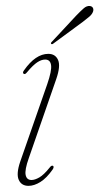

<svg xmlns="http://www.w3.org/2000/svg" viewBox="-20 -612 331 640"><path d="M85 -12Q96 -12 111 -20.5Q126 -29 146 -54Q152 -62 157 -59Q161 -55.5 155.5 -47Q135.5 -18.5 114.8 -5.5Q94 7.5 75 7.5Q51.5 7.5 42.5 -12.5Q33.5 -32.5 47.5 -73.5L137.5 -331.5Q153 -376.5 150.2 -395Q147.5 -413.5 130.5 -413.5Q118 -413.5 104 -404.2Q90 -395 69.5 -370.5Q63.5 -363 59 -366Q54 -369.5 60 -377.5Q98.5 -432.5 141 -432.5Q164.5 -432.5 173.5 -412.2Q182.5 -392 167.5 -348.5L76 -85Q62 -45.5 65.5 -28.8Q69 -12 85 -12ZM234 -560Q249 -575.5 259 -584.2Q269 -593 279.5 -592Q287 -591 289.8 -585.5Q292.5 -580 290 -573Q287 -564.5 277.8 -556.5Q268.5 -548.5 256.5 -539.5L158 -467Q153 -463 150.5 -466Q148 -468.5 154 -474Z"/></svg>

Font: Fraunces 144pt Soft Thin
Style: Italic
Weight: 100
Italic angle: -16°
Version: Version 1.000;[0bf87f6ff]